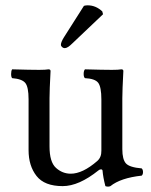

<svg xmlns="http://www.w3.org/2000/svg" viewBox="-20 -693 571 725"><path d="M296.9 -670.9Q302.7 -672.9 311 -672.9Q341.8 -672.9 366.2 -649.9L369.1 -639.2L253.9 -529.8Q234.9 -510.7 224.1 -511.2Q219.2 -511.2 214.6 -515.1Q210 -519 210 -523.9Q210 -533.7 221.2 -551.8ZM216.8 9.8Q147.9 9.8 117.9 -28.6Q87.9 -66.9 87.9 -126V-317.9Q87.9 -364.7 75.4 -379.9Q63 -395 25.9 -397.9Q22 -401.9 22 -413.8Q22 -425.8 25.9 -431.2Q93.8 -429.2 127.9 -429.2Q152.8 -429.2 163.1 -431.2Q170.9 -431.2 170.9 -424.8Q167 -351.6 167 -321.8V-140.1Q167 -81.1 191.4 -59.1Q215.8 -37.1 247.1 -37.1Q292 -37.1 347.2 -85Q363.3 -99.1 362.8 -124V-316.9Q362.8 -364.7 350.8 -380.4Q338.9 -396 300.8 -397.9Q295.9 -401.9 295.9 -413.8Q295.9 -425.8 300.8 -431.2Q368.7 -429.2 402.8 -429.2Q427.7 -429.2 438 -431.2Q445.8 -431.2 445.8 -424.8Q441.9 -351.6 441.9 -321.8V-129.9Q441.9 -90.8 455.6 -75.9Q469.2 -61 515.1 -57.1Q520 -52.2 520 -43.2Q520 -34.2 515.1 -29.8Q435.1 -21 397 9.8Q388.2 13.7 377.9 9.8Q369.1 -24.4 367.2 -48.8Q366.2 -53.7 361.1 -53.5Q356 -53.2 352.1 -49.8Q277.8 9.8 216.8 9.8Z"/></svg>

Font: Linux Libertine
Style: Regular
Weight: 400
Designer: Philipp H. Poll
Foundry: Philipp H. Poll
Version: Version 5.3.0 ; ttfautohint (v0.9)